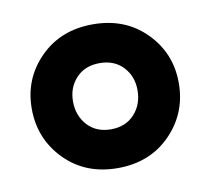

<svg xmlns="http://www.w3.org/2000/svg" viewBox="-51 -786 507 463"><g transform="rotate(-10 203.0 -554.0)"><path d="M23 -555Q23 -628 73.5 -679Q124 -730 203 -730Q282 -730 332.5 -679Q383 -628 383 -555Q383 -481 332.5 -429.5Q282 -378 203 -378Q124 -378 73.5 -429.5Q23 -481 23 -555ZM282 -555Q282 -589 260.5 -612Q239 -635 203 -635Q167 -635 145.5 -612Q124 -589 124 -555Q124 -520 145.5 -496.5Q167 -473 203 -473Q239 -473 260.5 -496.5Q282 -520 282 -555Z"/></g></svg>

Font: Cazoo Sans SemiBold
Style: Regular
Weight: 600
Designer: Jonathan Barnbrook, Julián Moncada
Foundry: Barnbrook Fonts
Version: Version 2.000;Glyphs 3.2.3 (3260)